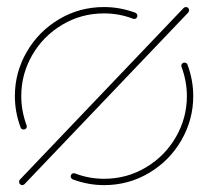

<svg xmlns="http://www.w3.org/2000/svg" viewBox="-20 -539 606 559"><path d="M35.6 -9.3Q35.6 -13.3 37.8 -15.9L514.8 -515.9Q518.1 -518.5 521.1 -518.5Q525.2 -518.5 527.8 -515.9Q530.4 -513.3 530.4 -509.3Q530.4 -505.6 528.1 -502.6L51.1 -2.6Q47.8 0 44.8 0Q41.1 0 38.3 -2.8Q35.6 -5.6 35.6 -9.3ZM40 -167.8Q23.3 -212.6 23.3 -259.3Q23.3 -328.1 57.8 -387.8Q92.2 -447.4 151.9 -483Q211.5 -518.5 283 -518.5Q329.3 -518.5 374.1 -501.9Q376.7 -500.7 378.3 -498.3Q380 -495.9 380 -493Q380 -488.9 377.2 -486.3Q374.4 -483.7 370.7 -483.7Q369.6 -483.7 367.4 -484.4Q327 -500 283 -500Q216.7 -500 161.3 -467Q105.9 -434.1 73.9 -378.7Q41.9 -323.3 41.9 -259.3Q41.9 -216.3 57.4 -174.1Q58.1 -171.9 58.1 -170.7Q58.1 -167.4 55.6 -164.6Q53 -161.9 48.9 -161.9Q42.2 -161.9 40 -167.8ZM191.9 -16.7Q189.3 -17.8 187.6 -20.2Q185.9 -22.6 185.9 -25.6Q185.9 -29.6 188.7 -32.2Q191.5 -34.8 195.2 -34.8Q196.3 -34.8 198.5 -34.1Q238.9 -18.5 283 -18.5Q349.3 -18.5 404.6 -51.5Q460 -84.4 492 -139.8Q524.1 -195.2 524.1 -259.3Q524.1 -302.2 508.5 -344.4Q507.8 -346.7 507.8 -347.8Q507.8 -351.1 510.4 -353.9Q513 -356.7 517 -356.7Q523.7 -356.7 525.9 -350.7Q542.6 -305.9 542.6 -259.3Q542.6 -190.4 508.1 -130.7Q473.7 -71.1 414.1 -35.6Q354.4 0 283 0Q237 0 191.9 -16.7Z"/></svg>

Font: 26F Galaxy Hebrew Hairline
Style: Regular
Weight: 50
Designer: C₂₉H₂₅N₃O₅
Version: Version 1.000